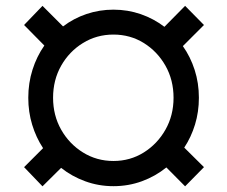

<svg xmlns="http://www.w3.org/2000/svg" viewBox="-20 -636 789 666"><path d="M373.5 9.8Q322.3 9.8 275.9 -7.1Q229.5 -23.9 191.9 -53.7L127.4 10.3L63.5 -56.2L129.4 -122.1Q105 -159.2 91.6 -203.4Q78.1 -247.6 78.1 -296.9Q78.1 -348.1 92.8 -394.3Q107.4 -440.4 133.8 -478L63.5 -549.3L127.4 -615.7L198.7 -544.4Q235.4 -572.3 280 -587.4Q324.7 -602.5 373.5 -602.5Q423.3 -602.5 468.3 -586.9Q513.2 -571.3 550.3 -543L622.1 -615.7L687.5 -549.3L614.3 -476.1Q640.6 -439 655.3 -393.3Q669.9 -347.7 669.9 -296.9Q669.9 -248 656.5 -204.1Q643.1 -160.2 619.1 -124L687.5 -56.2L622.1 10.3L557.1 -55.2Q519 -24.4 472.2 -7.3Q425.3 9.8 373.5 9.8ZM373.5 -77.6Q431.6 -77.6 478.8 -107.2Q525.9 -136.7 554 -186.3Q582 -235.8 582 -296.9Q582 -358.4 554 -408Q525.9 -457.5 478.8 -486.8Q431.6 -516.1 373.5 -516.1Q315.4 -516.1 267.8 -486.8Q220.2 -457.5 192.1 -408Q164.1 -358.4 164.1 -296.9Q164.1 -235.8 192.1 -186.3Q220.2 -136.7 267.8 -107.2Q315.4 -77.6 373.5 -77.6Z"/></svg>

Font: Inter-SemiBold
Style: Regular
Weight: 600
Designer: Rasmus Andersson
Foundry: rsms
Version: Version 4.000;git-a52131595